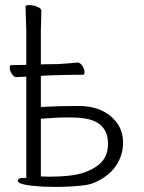

<svg xmlns="http://www.w3.org/2000/svg" viewBox="-20 -721 563 752"><path d="M69 -24H83V-421L45 -419H44Q34 -419 26 -432Q18 -445 18 -455.5Q18 -466 24 -466L83 -467V-599L80 -696Q80 -701 95 -701Q110 -701 126 -694.5Q142 -688 142 -678L140 -599V-469L207 -470Q243 -472 283 -476H284Q294 -476 302.5 -463Q311 -450 311 -439Q311 -428 305 -428H266Q238 -428 218 -427L179 -426L140 -424V-302Q209 -306 287.5 -306Q366 -306 414 -265.5Q462 -225 462 -163Q462 -120 442 -84.5Q422 -49 387.5 -26Q353 -3 321 3Q270 11 197 11L147 10Q50 4 50 -12Q50 -24 69 -24ZM331 -253Q303 -261 250.5 -261Q198 -261 140 -256V-30L171 -29Q265 -29 311.5 -46Q358 -63 380.5 -89.5Q403 -116 403 -158Q403 -233 331 -253Z"/></svg>

Font: ToneOZ-Pinyin-WenKai-Light
Style: Light
Weight: 300
Designer: Fontworks Inc.
Foundry: ToneOZ
Version: Version 0.240331